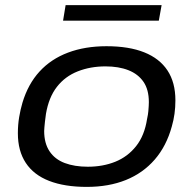

<svg xmlns="http://www.w3.org/2000/svg" viewBox="-20 -720 758 752"><path d="M320 12Q233 12 172.5 -11.5Q112 -35 81 -82Q50 -129 50 -198Q50 -231 55 -261Q60 -291 68 -318Q90 -391 135 -440Q180 -489 246.5 -514Q313 -539 397 -539Q485 -539 545 -515Q605 -491 636 -444Q667 -397 667 -327Q667 -300 663.5 -274.5Q660 -249 653 -225Q632 -148 586 -95Q540 -42 473 -15Q406 12 320 12ZM324 -67Q383 -67 431.5 -86.5Q480 -106 513 -147.5Q546 -189 556 -254Q560 -272 561 -284.5Q562 -297 562.5 -305Q563 -313 563 -320Q563 -369 542 -399.5Q521 -430 483 -445Q445 -460 393 -460Q334 -460 284.5 -440.5Q235 -421 203 -380Q171 -339 160 -274Q157 -255 156 -243Q155 -231 154 -222.5Q153 -214 153 -207Q153 -159 174 -127.5Q195 -96 233.5 -81.5Q272 -67 324 -67ZM227 -639 237 -700H613L602 -639Z"/></svg>

Font: Archivo Expanded
Style: Italic
Weight: 400
Width: 7
Italic angle: -10°
Designer: Hector Gatti
Foundry: Omnibus-Type
Version: Version 2.001